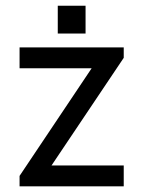

<svg xmlns="http://www.w3.org/2000/svg" viewBox="-20 -655 504 675"><path d="M48.8 -36.6 302.2 -415H48.8V-488.3H415V-451.7L161.1 -73.2H415V0H48.8ZM280.8 -634.8V-537.1H183.1V-634.8Z"/></svg>

Font: Sanitrixie
Style: Regular
Weight: 400
Designer: Jayvee D. Enaguas (Grand Chaos)
Version: Version 1.1 - 6/9/2013